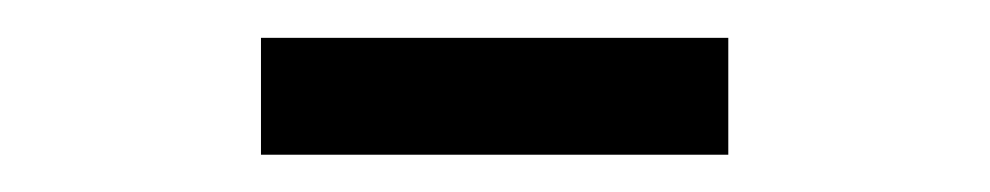

<svg xmlns="http://www.w3.org/2000/svg" viewBox="-20 -923 531 103"><path d="M120 -840V-902.7H370.7V-840Z"/></svg>

Font: Manrope ExtraLight
Style: Regular
Weight: 200
Designer: Mikhail Sharanda
Foundry: Mikhail Sharanda
Version: Version 4.505